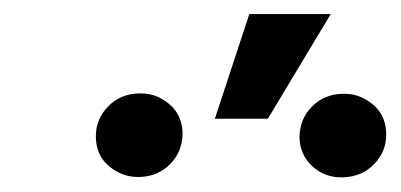

<svg xmlns="http://www.w3.org/2000/svg" viewBox="-20 -855 558 267"><path d="M278.8 -689.9H352.5L439.9 -835.4H326.7ZM113.3 -665.5C113.3 -648.4 119.1 -634.8 130.9 -624.5C143.1 -614.3 156.2 -608.9 171.4 -608.9C172.4 -608.9 173.3 -608.9 174.3 -608.9C190.9 -609.4 205.1 -615.2 216.3 -626.5C227.5 -637.7 233.4 -651.4 233.9 -668.5C233.9 -685.5 228 -699.2 216.3 -709.5C204.6 -719.7 191.4 -725.1 176.3 -725.1C175.3 -725.1 174.3 -725.1 173.3 -725.1C155.3 -724.6 141.1 -718.3 129.9 -706.5C118.7 -694.8 113.3 -681.2 113.3 -665.5ZM396.5 -665C396.5 -648.9 402.3 -635.3 413.6 -624.5C424.8 -613.8 438.5 -608.4 454.1 -608.4C455.1 -608.4 456.1 -608.4 457 -608.4C474.6 -608.9 489.3 -615.2 500.5 -627C511.7 -638.7 517.1 -652.3 517.1 -668C517.1 -685.1 511.2 -698.7 499.5 -709C487.3 -719.2 474.1 -724.6 459 -724.6C458 -724.6 457 -724.6 456.1 -724.6C439.5 -724.1 425.3 -718.3 414.1 -707C402.8 -695.8 397 -682.1 396.5 -665Z"/></svg>

Font: Roboto Medium
Style: Italic
Weight: 500
Italic angle: -12°
Designer: Google
Version: Version 2.137; 2017